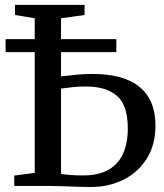

<svg xmlns="http://www.w3.org/2000/svg" viewBox="-20 -763 674 788"><path d="M352 4.5Q331.5 4.5 300.5 3.5Q269.5 2.5 237 1.2Q204.5 0 177.5 0H38.5V-42.5L122.5 -53.5V-688L41.5 -701.5V-743H327V-701.5L230.5 -688V-449.5Q262 -453.5 295 -456.5Q328 -459.5 360 -459.5Q488 -459.5 553 -406Q618 -352.5 618 -248Q618 -169.5 583 -113Q548 -56.5 487.8 -26Q427.5 4.5 352 4.5ZM322.5 -43Q382.5 -43 423 -65Q463.5 -87 484 -130.2Q504.5 -173.5 504.5 -236Q504.5 -330.5 460.5 -369.2Q416.5 -408 333 -408Q305.5 -408 280 -405.5Q254.5 -403 230.5 -399.5V-49.5Q244 -46.5 268.2 -44.8Q292.5 -43 322.5 -43ZM457.5 -602.5V-549H3V-602.5Z"/></svg>

Font: Merriweather 48pt
Style: Regular
Weight: 400
Version: Version 2.100